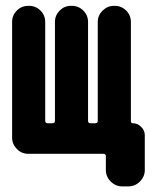

<svg xmlns="http://www.w3.org/2000/svg" viewBox="-20 -540 540 674"><path d="M446.3 -107.4Q462.9 -107.4 475.6 -94.7Q488.3 -82 488.3 -65.4V56.6Q488.3 80.1 471.2 97.2Q454.1 114.3 430.7 114.3H409.2Q385.7 114.3 368.7 97.2Q351.6 80.1 351.6 56.6V8.8Q351.6 0 342.8 0H79.1Q55.7 0 39.1 -17.1Q22.5 -34.2 22.5 -56.6V-462.9Q22.5 -486.3 39.1 -502.9Q55.7 -519.5 79.1 -519.5H82Q105.5 -519.5 122.1 -502.9Q138.7 -486.3 138.7 -462.9V-116.2Q138.7 -107.4 147.5 -107.4H164.1Q172.9 -107.4 172.9 -116.2V-462.9Q172.9 -486.3 189.5 -502.9Q206.1 -519.5 228.5 -519.5H232.4Q255.9 -519.5 272.5 -502.9Q289.1 -486.3 289.1 -462.9V-116.2Q289.1 -107.4 296.9 -107.4H314.5Q323.2 -107.4 323.2 -116.2V-462.9Q323.2 -486.3 340.3 -502.9Q357.4 -519.5 379.9 -519.5H382.8Q406.2 -519.5 422.9 -502.9Q439.5 -486.3 439.5 -462.9V-114.3Q439.5 -107.4 446.3 -107.4Z"/></svg>

Font: Rounded Mgen+ 1m bold
Style: Bold
Weight: 700
Designer: [Source Han Sans]
Ryoko NISHIZUKA  (kana & ideographs); Paul D. Hunt (Latin, Greek & Cyrillic); Wenlong ZHANG  (bopomofo
Version: Version 1.059.20150602